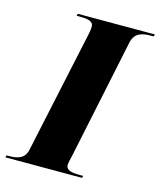

<svg xmlns="http://www.w3.org/2000/svg" viewBox="-145 -792 727 871"><g transform="rotate(15 218.5 -357.0)"><path d="M-37 0H323L326 -10H313C274 -10 245 -14 245 -40C245 -52 250 -67 255 -91L372 -650C383 -697 418 -704 459 -704H471L474 -714H112L109 -704H121C161 -704 188 -700 188 -674C188 -669 188 -659 183 -636L60 -62C51 -17 15 -10 -22 -10H-34Z"/></g></svg>

Font: Noto Serif Display SemiCondensed Black
Style: Italic
Weight: 900
Width: 4
Italic angle: -12°
Designer: Monotype Design Team
Foundry: Monotype Imaging Inc.
Version: Version 2.009